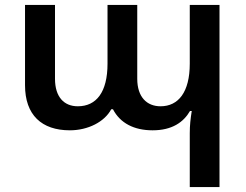

<svg xmlns="http://www.w3.org/2000/svg" viewBox="-20 -517 993 775"><path d="M746 238H866V-497H746V-260C746 -145 700 -88 628 -88C573 -88 534 -125 534 -199V-497H414V-260C414 -145 369 -88 294 -88C239 -88 202 -125 202 -199V-497H81V-173C81 -53 148 9 262 9C335 9 402 -25 429 -76H436C465 -20 521 9 596 9C675 9 721 -24 747 -69H754C749 -37 746 -12 746 21Z"/></svg>

Font: Noto Sans Armenian Semi
Style: Regular
Weight: 600
Designer: Monotype Design Team
Foundry: Monotype Imaging Inc.
Version: Version 1.901